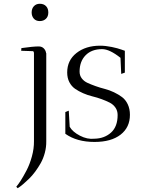

<svg xmlns="http://www.w3.org/2000/svg" viewBox="-20 -745 746 1013"><path d="M73.2 248 65.9 240.2Q75.7 229 89.1 208.3Q102.5 187.5 119.6 155Q136.7 122.6 148.2 80.8Q159.7 39.1 159.2 0V-466.8Q157.7 -475.1 152.8 -475.1L91.8 -477.1L92.8 -491.2Q154.3 -500 184.1 -500Q201.2 -500 211.4 -489.3Q221.7 -478.5 223.1 -464.8H224.1V0Q224.6 30.8 216.6 61Q208.5 91.3 195.1 115.2Q181.6 139.2 165.5 160.9Q149.4 182.6 133.3 198Q117.2 213.4 103.8 225.1Q90.3 236.8 82 242.2ZM147 -679.2Q147 -699.7 158.9 -712.4Q170.9 -725.1 189.9 -725.1Q210.9 -725.1 222.9 -712.6Q234.9 -700.2 234.9 -679.2Q234.9 -657.7 222.2 -645.8Q209.5 -633.8 189.9 -633.8Q169.9 -633.8 158.4 -646.7Q147 -659.7 147 -679.2Z M342.8 -161.1 347.7 -76.2Q362.3 -49.8 401.4 -29.3Q440.4 -8.8 478.5 -13.2Q530.8 -14.2 565.7 -45.4Q600.6 -76.7 600.6 -138.2Q600.6 -160.6 589.1 -177.2Q577.6 -193.8 559.1 -203.4Q540.5 -212.9 516.6 -221.7Q492.7 -230.5 467.5 -236.6Q442.4 -242.7 418.5 -253.2Q394.5 -263.7 376 -276.6Q357.4 -289.6 345.9 -311.5Q334.5 -333.5 334.5 -362.8Q334.5 -426.8 383.5 -465.3Q432.6 -503.9 507.8 -503.9Q537.1 -503.9 569.8 -497.1Q602.5 -490.2 620.6 -483.4L638.7 -477.1V-361.8L619.6 -355L615.7 -439.9Q558.1 -485.8 518.6 -485.8Q463.4 -485.8 431.6 -453.4Q399.9 -420.9 399.9 -367.2Q399.9 -346.7 411.4 -331.5Q422.9 -316.4 441.4 -307.9Q460 -299.3 483.9 -290.8Q507.8 -282.2 532.7 -275.9Q557.6 -269.5 581.5 -258.1Q605.5 -246.6 624 -232.7Q642.6 -218.8 654.1 -194.6Q665.5 -170.4 665.5 -139.2Q665.5 -72.8 616 -34.4Q566.4 3.9 478.5 3.9Q385.3 3.9 324.7 -39.1V-153.8Z"/></svg>

Font: Antic Didone
Style: Regular
Weight: 400
Designer: Santiago Orozco
Foundry: Santiago Orozco
Version: Version 2.000